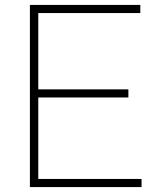

<svg xmlns="http://www.w3.org/2000/svg" viewBox="-20 -760 640 780"><path d="M101.5 0V-740H550V-707H135.5V-397H501.5V-364H135.5V-33H555V0Z"/></svg>

Font: Encode Sans Semi Expanded Thin
Style: Regular
Weight: 100
Width: 6
Designer: Multiple Designers
Foundry: Impallari Type
Version: Version 3.000; ttfautohint (v1.8.3) -l 8 -r 50 -G 200 -x 14 